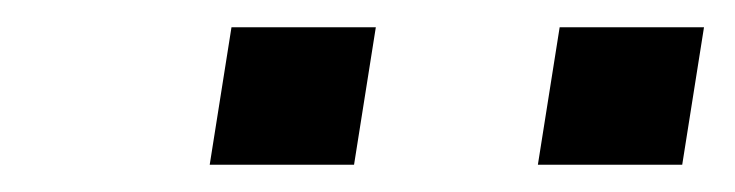

<svg xmlns="http://www.w3.org/2000/svg" viewBox="-20 -734 540 141"><path d="M375 -613 391 -714H497L481 -613ZM134 -613 150 -714H256L240 -613Z"/></svg>

Font: Nunito Sans 7pt Expanded
Style: Italic
Weight: 400
Width: 7
Italic angle: -9°
Designer: Vernon Adams
Foundry: Vernon Adams
Version: Version 3.101;gftools[0.9.27]